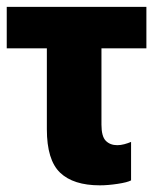

<svg xmlns="http://www.w3.org/2000/svg" viewBox="-20 -536 473 570"><path d="M0 -392.6H414.6V-515.6H0ZM276.4 14.2Q300.3 14.2 329.3 9.8Q358.4 5.4 369.1 -0.5V-114.7Q359.9 -110.8 349.1 -107.9Q338.4 -105 328.1 -105Q307.1 -105 294.2 -117.9Q281.2 -130.9 281.2 -166V-449.2H119.1V-152.3Q119.1 -61 158.4 -23.4Q197.8 14.2 276.4 14.2Z"/></svg>

Font: Roboto Flex
Style: wght 800 wdth 100 opsz 14.0 GRAD 0.00 slnt 0.00 XTRA 468 XOPQ 96 YOPQ 79 YTLC 514 YTUC 712 YTAS 750 YTDE -203.00 YTFI 738
Weight: 800
Designer: Berlow after Robertson
Foundry: Google
Version: Version 3.100